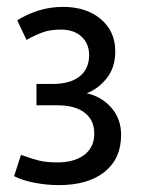

<svg xmlns="http://www.w3.org/2000/svg" viewBox="-20 -531 412 558"><path d="M163 -511Q231 -511 273 -475.5Q315 -440 315 -382Q315 -335 290.5 -304Q266 -273 232 -260Q276 -250 304 -217.5Q332 -185 332 -139Q332 -70 284 -31.5Q236 7 151 7Q117 7 82 0.5Q47 -6 21 -19L41 -81Q68 -71 90.5 -65Q113 -59 148 -59Q168 -59 187 -63.5Q206 -68 221 -78Q236 -88 245 -104Q254 -120 254 -143Q254 -182 226 -203.5Q198 -225 147 -225H86V-287H133Q184 -287 211.5 -309Q239 -331 239 -371Q239 -404 217 -424.5Q195 -445 157 -445Q127 -445 105.5 -437.5Q84 -430 57 -415L30 -472Q59 -490 92.5 -500.5Q126 -511 163 -511Z"/></svg>

Font: Mukta Malar
Style: Regular
Weight: 400
Designer: Aadarsh Rajan, Girish Dalvi, Yashodeep Gholap
Foundry: Ek Type
Version: Version 2.538;PS 1.000;hotconv 16.6.51;makeotf.lib2.5.65220;